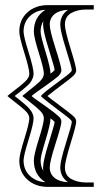

<svg xmlns="http://www.w3.org/2000/svg" viewBox="-20 -728 385 748"><path d="M214.8 -76.2Q214.8 -100.6 237.3 -171.9Q259.8 -243.2 259.8 -253.9Q259.8 -259.3 236.8 -276.9Q162.1 -333 147 -346.2L140.1 -353V-355L147 -361.8Q154.8 -369.1 163.1 -375.7Q171.4 -382.3 178 -387.2Q184.6 -392.1 202.6 -405.5Q220.7 -418.9 236.8 -431.2Q259.8 -448.7 259.8 -454.1Q259.8 -464.8 237.3 -536.1Q214.8 -607.4 214.8 -631.8Q214.8 -668.9 245.1 -689.9Q210.9 -688 192.4 -672.9Q173.8 -657.7 173.8 -631.8Q173.8 -609.9 196.5 -539.1Q219.2 -468.3 219.2 -454.1Q219.2 -446.8 214.1 -439.7Q209 -432.6 205.3 -429.7Q201.7 -426.8 189 -417Q160.6 -395.5 136.2 -378.7Q111.8 -361.8 104 -355V-353Q111.8 -346.2 136.2 -329.3Q160.6 -312.5 189 -291Q210.9 -273.9 215.3 -267.1Q219.2 -260.7 219.2 -253.9Q219.2 -239.7 196.5 -168.9Q173.8 -98.1 173.8 -76.2Q173.8 -50.3 192.4 -35.2Q210.9 -20 245.1 -18.1Q214.8 -39.1 214.8 -76.2ZM345.2 -708V-690.9H315.9Q281.7 -690.9 257.3 -677Q232.9 -663.1 232.9 -631.8Q232.9 -609.9 254.9 -538.8Q276.9 -467.8 276.9 -454.1Q276.9 -451.7 276.4 -449.5Q275.9 -447.3 274.9 -445.1Q273.9 -442.9 272.9 -441.4Q272 -439.9 270 -437.5Q268.1 -435.1 266.6 -433.6Q265.1 -432.1 262.2 -429.7Q259.3 -427.2 257.8 -425.8Q256.3 -424.3 252.4 -421.4Q248.5 -418.5 247.1 -417Q173.3 -361.3 165 -354Q172.4 -347.2 180.9 -340.8Q189.5 -334.5 208.5 -320.3Q227.5 -306.2 247.1 -291Q264.6 -277.8 270.8 -270.3Q276.9 -262.7 276.9 -253.9Q276.9 -240.2 254.9 -169.2Q232.9 -98.1 232.9 -76.2Q232.9 -44.9 257.3 -31Q281.7 -17.1 315.9 -17.1H345.2V0H315.9H278.8H223.1H166Q117.7 0 86.4 -28.6Q55.2 -57.1 55.2 -103Q55.2 -124 74.7 -186.3Q94.2 -248.5 94.2 -267.1Q94.2 -280.8 81.3 -293.9Q68.4 -307.1 26.4 -339.8Q24.4 -341.3 23.2 -342.3Q22 -343.3 20.3 -344.7Q18.6 -346.2 17.1 -347.2L8.8 -354L17.1 -360.8Q23.4 -365.7 33 -373.3Q42.5 -380.9 47.4 -384.5Q52.2 -388.2 59.6 -394Q66.9 -399.9 70.3 -403.3Q73.7 -406.7 78.6 -411.1Q83.5 -415.5 85.7 -418.9Q87.9 -422.4 90.3 -426.3Q92.8 -430.2 93.5 -433.6Q94.2 -437 94.2 -440.9Q94.2 -460 74.7 -522.5Q55.2 -585 55.2 -605Q55.2 -650.9 86.4 -679.4Q117.7 -708 166 -708H223.1H278.8H315.9ZM157.2 -689.9Q119.6 -687.5 95.7 -664.3Q71.8 -641.1 71.8 -605Q71.8 -586.9 91.3 -524.7Q110.8 -462.4 110.8 -440.9Q110.8 -431.6 107.2 -422.9Q103.5 -414.1 99.1 -407.7Q94.7 -401.4 82.8 -390.9Q70.8 -380.4 63.5 -374.5Q56.2 -368.7 37.1 -354Q83.5 -317.9 94.7 -304.2Q110.8 -285.6 110.8 -267.1Q110.8 -246.1 91.3 -183.6Q71.8 -121.1 71.8 -103Q71.8 -66.9 95.7 -43.7Q119.6 -20.5 157.2 -18.1Q111.8 -45.9 111.8 -103Q111.8 -124 131.3 -186.3Q150.9 -248.5 150.9 -267.1Q150.9 -281.2 137.7 -294.9Q124.5 -308.6 87.4 -337.9Q74.7 -347.7 67.9 -353V-355Q126 -401.4 134.3 -409.7Q150.9 -426.3 150.9 -440.9Q150.9 -459.5 131.3 -521.7Q111.8 -584 111.8 -605Q111.8 -662.1 157.2 -689.9ZM138.2 -605Q138.2 -588.9 157.5 -525.9Q176.8 -462.9 176.8 -440.9Q190.9 -452.1 192.9 -455.1Q192.4 -464.8 170.2 -535.6Q147.9 -606.4 147.9 -631.8Q147.9 -640.1 148.9 -646Q138.2 -628.4 138.2 -605ZM176.8 -267.1Q176.8 -245.1 157.5 -182.1Q138.2 -119.1 138.2 -103Q138.2 -79.6 148.9 -62Q147.9 -65.9 147.9 -76.2Q147.9 -101.6 170.2 -172.6Q192.4 -243.7 192.9 -252.9Q190.9 -255.9 176.8 -267.1Z"/></svg>

Font: FoglihtenFr02
Style: Regular
Weight: 500
Version: Version 0.68